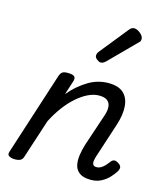

<svg xmlns="http://www.w3.org/2000/svg" viewBox="-125 -937 896 1047"><g transform="rotate(15 323.0 -414.0)"><path d="M487 16Q445 16 423 0.5Q401 -15 395 -41Q389 -67 393.5 -98.5Q398 -130 408 -162L469 -344Q479 -374 476.5 -395.5Q474 -417 458.5 -428.5Q443 -440 413 -440Q383 -440 351.5 -425Q320 -410 288.5 -382.5Q257 -355 228.5 -317Q200 -279 176 -232L104 -11Q100 2 89.5 8.5Q79 15 56 15Q40 15 26 8Q12 1 19 -18L169 -483Q176 -503 185.5 -509Q195 -515 214 -515Q245 -515 253.5 -505.5Q262 -496 255 -476L230 -399Q254 -428 280 -450Q306 -472 333 -488Q360 -504 388 -511.5Q416 -519 444 -519Q501 -519 529.5 -493Q558 -467 562 -420Q566 -373 546 -311L482 -115Q478 -102 476 -89Q474 -76 479 -67.5Q484 -59 499 -59Q512 -59 524 -66Q536 -73 546.5 -84.5Q557 -96 565 -107Q571 -116 581 -119Q591 -122 607 -112Q623 -102 624 -91.5Q625 -81 619 -70Q609 -53 590.5 -32.5Q572 -12 546 2Q520 16 487 16ZM373 -616Q364 -616 351.5 -625.5Q339 -635 339 -646Q339 -653 341.5 -659Q344 -665 349 -671L472 -824Q481 -836 488 -840Q495 -844 503 -844Q513 -844 525.5 -837Q538 -830 547 -819Q556 -808 556 -796Q556 -788 552.5 -783Q549 -778 543 -773L402 -631Q387 -616 373 -616Z"/></g></svg>

Font: Playwrite HR
Style: Regular
Weight: 400
Designer: Veronika Burian, José Scaglione
Foundry: TypeTogether
Version: Version 1.002